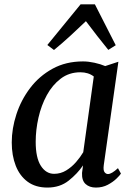

<svg xmlns="http://www.w3.org/2000/svg" viewBox="-20 -836 601 866"><path d="M448 -91Q445 -68 451.5 -59.5Q458 -51 467 -51Q483.5 -51 512 -77.5L525.5 -53Q520.5 -45 505 -30Q489.5 -15 466 -2.5Q442.5 10 412.5 10Q383.5 10 366 -6Q348.5 -22 350 -56L354.5 -90Q329.5 -53 290 -21.5Q250.5 10 194 10Q140.5 10 104.8 -16.2Q69 -42.5 51 -88.5Q33 -134.5 33 -193.5Q33 -256 54 -320.5Q75 -385 116 -439Q157 -493 217 -526Q277 -559 354.5 -559Q378.5 -559 406 -553Q433.5 -547 454.5 -538L514 -557.5ZM403 -491Q378.5 -510 342.5 -510Q292 -510 254.2 -481.5Q216.5 -453 191.2 -406.8Q166 -360.5 153.5 -305.2Q141 -250 141 -196.5Q141 -124.5 164.2 -88.2Q187.5 -52 224 -52Q253.5 -52 278.5 -67.2Q303.5 -82.5 323 -105Q342.5 -127.5 355.5 -149.5ZM223.5 -610.5 193.5 -633 343.5 -816.5H408L502 -632L468.5 -611Q443.5 -641.5 418.2 -674.2Q393 -707 367.5 -740.5Q333.5 -708 298 -675.2Q262.5 -642.5 223.5 -610.5Z"/></svg>

Font: Merriweather Text Regular
Style: Italic
Weight: 400
Italic angle: -7.8°
Designer: Eben Sorkin
Foundry: Eben Sorkin
Version: Version 2.100; ttfautohint (v1.7.19-72a1) -l 8 -r 50 -G 200 